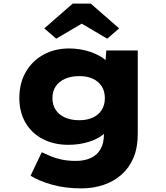

<svg xmlns="http://www.w3.org/2000/svg" viewBox="-20 -812 920 1062"><path d="M430 230Q341 230 268 209.5Q195 189 149 160L211 30Q234 41 261.5 52.5Q289 64 323 71Q357 78 400 78Q449 78 484 61Q519 44 537 11.5Q555 -21 555 -71V-133L594 -128Q586 -96 552.5 -69Q519 -42 468 -26.5Q417 -11 358 -11Q278 -11 216.5 -43Q155 -75 121 -133.5Q87 -192 87 -270Q87 -352 122.5 -413.5Q158 -475 220 -509.5Q282 -544 364 -544Q390 -544 420.5 -539.5Q451 -535 481.5 -524.5Q512 -514 537 -499Q562 -484 578.5 -465Q595 -446 597 -423L559 -414L568 -533H742V-71Q742 4 718.5 60Q695 116 652 154Q609 192 552 211Q495 230 430 230ZM419 -147Q462 -147 494 -162Q526 -177 543 -204.5Q560 -232 560 -269Q560 -307 543 -334Q526 -361 494.5 -376Q463 -391 419 -391Q373 -391 339.5 -376Q306 -361 288 -334Q270 -307 270 -269Q270 -232 288 -204.5Q306 -177 339.5 -162Q373 -147 419 -147ZM291 -598 225 -655 382 -792H482L639 -655L573 -598L417 -690H447Z"/></svg>

Font: Lexend Giga ExtraBold
Style: Regular
Weight: 800
Designer: Bonnie Shaver-Troup, Thomas Jockin
Foundry: Lexend
Version: Version 1.007